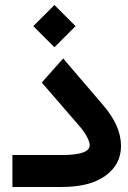

<svg xmlns="http://www.w3.org/2000/svg" viewBox="-20 -743 510 763"><path d="M112.3 -639.2 196.3 -723.1 280.3 -639.2 196.3 -555.2ZM226.6 0H48.8H29.3V-19.5V-107.4V-127H48.8H227.1Q336.4 -127 336.4 -166Q336.4 -178.7 325.4 -199.5Q314.5 -220.2 293.9 -244.1L157.2 -401.9L146 -414.6L157.2 -427.7L216.3 -494.1L231.4 -510.7L245.6 -493.7L391.1 -323.7Q460.9 -242.2 460.9 -163.1Q460.9 -89.4 399.2 -44.7Q337.4 0 226.6 0Z"/></svg>

Font: Shabnam FD
Style: Bold
Weight: 700
Foundry: DejaVu fonts team - Redesigned by Saber Rastikerdar - Based on Vazir font
Version: Version 5.00;October 20, 2019;FontCreator 12.0.0.2547 64-bit